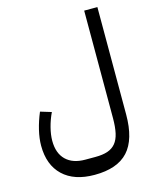

<svg xmlns="http://www.w3.org/2000/svg" viewBox="-140 -833 939 1166"><g transform="rotate(-15 329.5 -250.0)"><path d="M308 240Q180 240 109.5 173Q39 106 39 -15Q39 -60 51.5 -112.5Q64 -165 86 -217L155 -196Q135 -154 123.5 -109Q112 -64 112 -26Q112 52 155 94Q198 136 276 136H340Q386 136 417 125.5Q448 115 467.5 91.5Q487 68 495.5 29.5Q504 -9 504 -65V-740H587V-65Q587 92 519 166Q451 240 308 240Z"/></g></svg>

Font: IBM Plex Sans Arabic Text
Style: Regular
Weight: 450
Designer: Mike Abbink, Paul van der Laan, Pieter van Rosmalen, Wael Morcos, Khajak Apelian
Foundry: Bold Monday
Version: Version 1.2